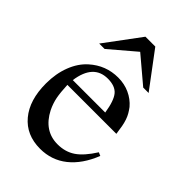

<svg xmlns="http://www.w3.org/2000/svg" viewBox="-205 -759 854 854"><g transform="rotate(45 222.0 -332.0)"><path d="M424 -157Q392 -76 338 -33Q284 10 212 10Q125 10 75 -50Q25 -110 25 -214Q25 -276 44.5 -326.5Q64 -377 99 -408Q157 -460 234 -460Q273 -460 306 -445Q339 -430 362 -403Q371 -391 378 -379Q385 -367 390 -352.5Q395 -338 398.5 -319.5Q402 -301 405 -277H97Q99 -231 104.5 -202.5Q110 -174 124 -145Q168 -59 253 -59Q301 -59 336.5 -83Q372 -107 408 -164ZM303 -309Q293 -374 272 -399Q251 -424 205 -424Q115 -424 99 -309ZM344 -507 222 -610 101 -507H67L191 -674H253L378 -507Z"/></g></svg>

Font: Klingon pIqaD Mandel
Style: Regular
Weight: 400
Width: 0
Designer: Mike Neff (qa'vaj)
Foundry: Mike Neff and Michael Everson
Version: Version 2.003